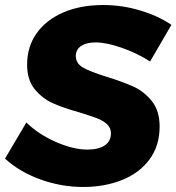

<svg xmlns="http://www.w3.org/2000/svg" viewBox="-37 -734 703 765"><path d="M646 -635 561 -489Q510 -522 448.5 -543.5Q387 -565 344 -565Q309 -565 288 -552Q267 -539 265 -514Q264 -482 293.5 -465Q323 -448 388 -428Q453 -408 495.5 -388.5Q538 -369 568.5 -330.5Q599 -292 599 -230Q599 -153 558.5 -98.5Q518 -44 448.5 -16.5Q379 11 295 11Q207 11 124 -19Q41 -49 -17 -102L68 -246Q116 -199 185.5 -168.5Q255 -138 311 -138Q355 -138 380 -154.5Q405 -171 405 -203Q405 -225 389 -239.5Q373 -254 349 -263Q325 -272 280 -286Q215 -304 173 -323Q131 -342 101 -379Q71 -416 71 -476Q71 -548 109 -601.5Q147 -655 215.5 -684.5Q284 -714 374 -714Q449 -714 521 -692.5Q593 -671 646 -635Z"/></svg>

Font: TypoPRO Montserrat Alternates
Style: Bold Italic
Weight: 700
Italic angle: -11.3°
Designer: Julieta Ulanovsky
Foundry: Julieta Ulanovsky
Version: Version 6.001